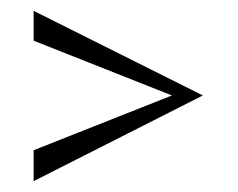

<svg xmlns="http://www.w3.org/2000/svg" viewBox="-20 -404 439 354"><path d="M42 -329 297 -228 42 -127V-70L354 -228L42 -384Z"/></svg>

Font: OSH Darker Grotesque Medium
Style: Regular
Weight: 500
Designer: Gabriel Lam
Foundry: TypeRant
Version: Version 1.000;Glyphs 3.1.1 (3148)